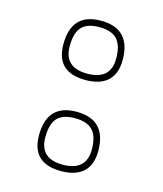

<svg xmlns="http://www.w3.org/2000/svg" viewBox="-99 -768 662 782"><g transform="rotate(15 232.5 -377.0)"><path d="M231 -310Q107 -310 107 -178Q107 -60 231 -60Q293 -60 325 -90Q357 -120 357 -178Q357 -310 231 -310ZM231 -283Q283 -283 306.5 -257.5Q330 -232 330 -177Q330 -87 231 -87Q134 -87 134 -177Q134 -233 157 -258Q180 -283 231 -283ZM231 -694Q107 -694 107 -562Q107 -444 231 -444Q293 -444 325 -474Q357 -504 357 -562Q357 -694 231 -694ZM231 -667Q283 -667 306.5 -641.5Q330 -616 330 -561Q330 -471 231 -471Q134 -471 134 -561Q134 -617 157 -642Q180 -667 231 -667Z"/></g></svg>

Font: Solide Mirage
Style: Mono
Weight: 400
Width: 6
Designer: Jérémy Landes
Foundry: Velvetyne Type Foundry
Version: Version 1.1